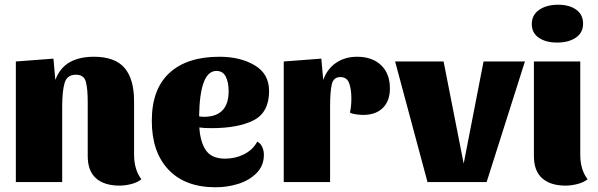

<svg xmlns="http://www.w3.org/2000/svg" viewBox="-20 -770 2527 812"><path d="M214 -432Q234 -484 275 -507Q316 -530 377 -530Q466 -530 506.5 -483Q547 -436 547 -342V-117Q547 -52 578 -12Q563 1 536.5 8Q510 15 486 15Q421 15 386 -16Q351 -47 351 -110V-340Q351 -395 343 -424.5Q335 -454 301 -454Q263 -454 253 -418.5Q243 -383 243 -320V0H47V-510L206 -522Z M1096 -115Q1096 -70 1066 -39Q1036 -8 989.5 7Q943 22 892 22Q763 22 692.5 -52.5Q622 -127 622 -259Q622 -393 696.5 -461.5Q771 -530 908 -530Q996 -530 1057 -494Q1118 -458 1118 -385Q1118 -295 1053 -261.5Q988 -228 874 -228Q841 -228 823 -231Q827 -168 851.5 -133.5Q876 -99 932 -99Q975 -99 1012 -117.5Q1049 -136 1068 -171Q1082 -164 1089 -148.5Q1096 -133 1096 -115ZM822 -278Q830 -276 846 -276Q947 -278 947 -385Q947 -421 935 -445.5Q923 -470 895 -470Q825 -470 822 -278Z M1376 -320V0H1180V-510L1339 -522L1347 -432Q1364 -479 1401.5 -504.5Q1439 -530 1490 -530Q1554 -530 1591.5 -494.5Q1629 -459 1629 -396Q1629 -343 1599 -313.5Q1569 -284 1516 -284Q1503 -284 1485 -286.5Q1467 -289 1460 -294Q1466 -320 1466 -353Q1466 -393 1456.5 -418.5Q1447 -444 1419 -444Q1390 -444 1383 -412.5Q1376 -381 1376 -320Z M1651 -510H1856L1941 -78L2025 -510H2200L2038 0H1788Z M2446 -670Q2446 -632 2415.5 -611Q2385 -590 2336 -590Q2288 -590 2258.5 -610.5Q2229 -631 2229 -668Q2229 -707 2260.5 -728.5Q2292 -750 2340 -750Q2388 -750 2417 -729Q2446 -708 2446 -670ZM2465 -12Q2450 1 2423 8Q2396 15 2372 15Q2308 15 2273 -16Q2238 -47 2238 -110V-510H2434V-117Q2434 -52 2465 -12Z"/></svg>

Font: Sansita ExtraBold
Style: Regular
Weight: 800
Designer: Pablo Cosgaya
Foundry: Omnibus-Type
Version: Version 1.006